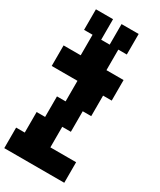

<svg xmlns="http://www.w3.org/2000/svg" viewBox="-256 -1112 1013 1214"><g transform="rotate(30 250.0 -505.0)"><path d="M0 20V-130H63V-280H125V-430H188V-580H0V-730H125V-880H63V-1030H188V-880H250V-1030H375V-880H313V-730H438V-580H375V-430H313V-280H250V-130H438V20Z"/></g></svg>

Font: 2P VHS
Style: Regular
Weight: 400
Designer: CodeMan38
Foundry: CodeMan38
Version: Version 3.000